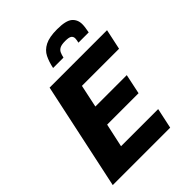

<svg xmlns="http://www.w3.org/2000/svg" viewBox="-252 -1035 1163 1163"><g transform="rotate(-45 329.5 -453.0)"><path d="M20 0 167 -688H659L631 -557H313L282 -411H551L524 -283H255L222 -131H540L512 0ZM266 -757Q275 -801 291.5 -834.5Q308 -868 345 -887Q382 -906 449 -906Q524 -906 551.5 -882.5Q579 -859 579 -819Q579 -805 576.5 -789.5Q574 -774 571 -757H483Q485 -766 486.5 -774Q488 -782 488 -789Q488 -804 477 -812.5Q466 -821 434 -821Q402 -821 387 -813Q372 -805 365.5 -790.5Q359 -776 355 -757Z"/></g></svg>

Font: Saira
Style: Bold Italic
Weight: 700
Italic angle: -12°
Designer: Hector Gatti with collaboration of the Omnibus-Type team
Foundry: Omnibus-Type
Version: Version 1.100; ttfautohint (v1.8.3)